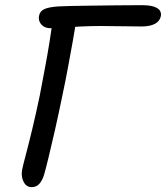

<svg xmlns="http://www.w3.org/2000/svg" viewBox="-20 -727 654 756"><path d="M104.6 9.8Q83.4 9.8 72.7 -11.6Q62 -33 67.4 -59.8Q70.4 -75.4 81.7 -117.7Q93 -160 107.6 -221Q122.2 -282 136.6 -351Q147.2 -406.8 156.9 -458.2Q166.6 -509.6 174.1 -556.4Q181.6 -603.2 187.2 -645.4L280.2 -650.6Q275.4 -613.8 266.7 -565.6Q258 -517.4 248 -463.2Q238 -409 226 -352.6Q210.6 -277.6 196.1 -213.5Q181.6 -149.4 170.4 -103.8Q159.2 -58.2 153 -37.2Q146.6 -16.6 135.1 -3.4Q123.6 9.8 104.6 9.8ZM179 -616Q162.4 -616 151.5 -623.2Q140.6 -630.4 135.9 -641.6Q131.2 -652.8 133.8 -664.6Q136.8 -682.6 154.1 -690.9Q171.4 -699.2 210.6 -701.8Q225.4 -702.8 260.9 -703.5Q296.4 -704.2 342.8 -704.8Q389.2 -705.4 440 -706Q490.8 -706.6 538 -706.6Q570.8 -706.6 587.8 -700.2Q604.8 -693.8 610.1 -684.4Q615.4 -675 613.4 -663.6Q609.2 -643 589.5 -632.9Q569.8 -622.8 537.8 -622.8Q498.8 -622.8 455.8 -623.7Q412.8 -624.6 376.8 -624.6Q334.6 -624.6 295.2 -622.5Q255.8 -620.4 225.3 -618.2Q194.8 -616 179 -616Z"/></svg>

Font: Shantell Sans Light
Style: Italic
Weight: 300
Italic angle: -11°
Designer: Stephen Nixon, Anya Danilova, Shantell Martin
Foundry: Arrow Type
Version: Version 1.008;[ac192a2d6]